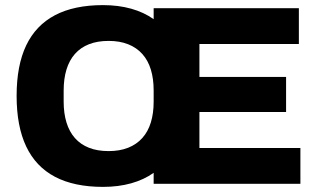

<svg xmlns="http://www.w3.org/2000/svg" viewBox="-20 -719 1244 751"><path d="M383 12Q270 12 195 -27.5Q120 -67 82.5 -146Q45 -225 45 -344Q45 -463 82.5 -541.5Q120 -620 195 -659.5Q270 -699 383 -699Q443 -699 493 -685Q543 -671 581 -644V-687H1149V-547H760V-418H1099V-281H760V-140H1155V0H581V-43Q543 -16 493 -2Q443 12 383 12ZM405 -128Q448 -128 481 -141Q514 -154 536.5 -179Q559 -204 570 -240Q581 -276 581 -321V-365Q581 -411 570 -447Q559 -483 536.5 -508Q514 -533 481 -546Q448 -559 405 -559Q361 -559 328 -546Q295 -533 273 -508Q251 -483 240 -447Q229 -411 229 -365V-321Q229 -276 240 -240Q251 -204 273 -179Q295 -154 328 -141Q361 -128 405 -128Z"/></svg>

Font: Archivo SemiBold ExtraBold
Style: Regular
Weight: 800
Version: Version 2.001